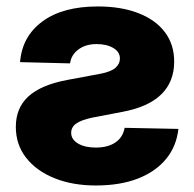

<svg xmlns="http://www.w3.org/2000/svg" viewBox="-20 -567 605 598"><path d="M42.5 -373.5Q48.8 -453.6 112.1 -500.2Q175.3 -546.9 284.7 -546.9Q357.4 -546.9 410.9 -526.1Q464.4 -505.4 493.4 -467Q522.5 -428.7 522.5 -375Q522.5 -312.5 482.4 -273.2Q442.4 -233.9 362.3 -218.8L267.6 -200.7Q234.4 -193.8 218 -182.6Q201.7 -171.4 201.7 -153.3Q201.7 -132.8 222.9 -120.1Q244.1 -107.4 278.3 -107.4Q315.9 -107.4 339.4 -123.3Q362.8 -139.2 368.2 -168.9L535.6 -165.5Q529.8 -111.8 497.6 -72.3Q465.3 -32.7 409.9 -11Q354.5 10.7 278.3 10.7Q206.1 10.7 149.7 -12Q93.3 -34.7 61.3 -75.7Q29.3 -116.7 29.3 -171.9Q29.3 -231 68.6 -266.8Q107.9 -302.7 189 -317.9L293.5 -337.4Q326.2 -343.8 339.8 -356Q353.5 -368.2 353.5 -384.8Q353.5 -405.3 333 -417.5Q312.5 -429.7 280.8 -429.7Q246.6 -429.7 224.1 -412.8Q201.7 -396 198.2 -369.6Z"/></svg>

Font: Inter 18pt ExtraBold
Style: Regular
Weight: 800
Designer: Rasmus Andersson
Foundry: rsms
Version: Version 4.001;git-66647c0bb